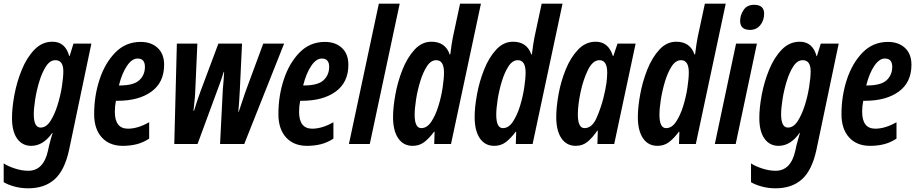

<svg xmlns="http://www.w3.org/2000/svg" viewBox="-46 -780 4966 1040"><path d="M137 -161Q137 -192 144.5 -241Q152 -290 167 -339Q182 -388 203.5 -421Q225 -454 254 -454Q297 -454 297 -394Q297 -361 289 -310Q281 -259 265 -208.5Q249 -158 226.5 -123.5Q204 -89 174 -89Q137 -89 137 -161ZM328 33 449 -544H352L331 -476H329Q308 -554 238 -554Q182 -554 140.5 -511Q99 -468 72 -402Q45 -336 32 -266Q19 -196 19 -141Q19 -68 47 -29Q75 10 123 10Q188 10 237 -60H239Q227 -20 220 8L214 36Q190 145 107 145Q72 145 34 132.5Q-4 120 -26 105V207Q-2 221 33 230.5Q68 240 107 240Q195 240 249.5 191.5Q304 143 328 33Z M762 -29V-118Q701 -83 647 -83Q576 -83 576 -175Q576 -205 582 -234H590Q706 -234 774.5 -284Q843 -334 843 -429Q843 -488 808 -520.5Q773 -553 716 -553Q635 -553 579 -496Q523 -439 493.5 -350Q464 -261 464 -162Q464 -81 505.5 -35.5Q547 10 619 10Q658 10 693 1.5Q728 -7 762 -29ZM699 -463Q739 -463 739 -418Q739 -374 708.5 -345.5Q678 -317 601 -317H598Q615 -384 642 -423.5Q669 -463 699 -463Z M1024 0 1139 -312Q1153 -348 1166 -391H1168Q1167 -367 1165 -343Q1163 -319 1161 -296L1146 0H1277L1493 -544H1380L1291 -303Q1279 -271 1268.5 -238Q1258 -205 1247 -174H1245Q1247 -201 1249.5 -231.5Q1252 -262 1253 -291L1265 -544H1137L1040 -285Q1031 -260 1021.5 -232Q1012 -204 1005 -180H1002Q1005 -207 1008 -236Q1011 -265 1012 -295L1023 -544H912L898 0Z M1760 -29V-118Q1699 -83 1645 -83Q1574 -83 1574 -175Q1574 -205 1580 -234H1588Q1704 -234 1772.5 -284Q1841 -334 1841 -429Q1841 -488 1806 -520.5Q1771 -553 1714 -553Q1633 -553 1577 -496Q1521 -439 1491.5 -350Q1462 -261 1462 -162Q1462 -81 1503.5 -35.5Q1545 10 1617 10Q1656 10 1691 1.5Q1726 -7 1760 -29ZM1697 -463Q1737 -463 1737 -418Q1737 -374 1706.5 -345.5Q1676 -317 1599 -317H1596Q1613 -384 1640 -423.5Q1667 -463 1697 -463Z M1957 0 2119 -760H2006L1844 0Z M2200 -159Q2200 -191 2207.5 -240Q2215 -289 2230 -338.5Q2245 -388 2266.5 -421Q2288 -454 2317 -454Q2359 -454 2359 -387Q2359 -355 2351.5 -305Q2344 -255 2328.5 -205Q2313 -155 2290 -120.5Q2267 -86 2236 -86Q2200 -86 2200 -159ZM2305 -66H2308L2306 0H2397L2559 -760H2446L2407 -578Q2400 -543 2393 -485H2390Q2366 -554 2291 -554Q2239 -554 2199.5 -511Q2160 -468 2134 -402.5Q2108 -337 2095.5 -267.5Q2083 -198 2083 -146Q2083 -72 2111 -31Q2139 10 2189 10Q2225 10 2251.5 -10Q2278 -30 2305 -66Z M2642 -159Q2642 -191 2649.5 -240Q2657 -289 2672 -338.5Q2687 -388 2708.5 -421Q2730 -454 2759 -454Q2801 -454 2801 -387Q2801 -355 2793.5 -305Q2786 -255 2770.5 -205Q2755 -155 2732 -120.5Q2709 -86 2678 -86Q2642 -86 2642 -159ZM2747 -66H2750L2748 0H2839L3001 -760H2888L2849 -578Q2842 -543 2835 -485H2832Q2808 -554 2733 -554Q2681 -554 2641.5 -511Q2602 -468 2576 -402.5Q2550 -337 2537.5 -267.5Q2525 -198 2525 -146Q2525 -72 2553 -31Q2581 10 2631 10Q2667 10 2693.5 -10Q2720 -30 2747 -66Z M3084 -160Q3084 -210 3098.5 -279.5Q3113 -349 3139 -401.5Q3165 -454 3201 -454Q3243 -454 3243 -387Q3243 -362 3239 -331Q3235 -300 3223 -251Q3209 -195 3185 -140.5Q3161 -86 3120 -86Q3084 -86 3084 -160ZM3189 -72H3192L3190 0H3281L3397 -544H3299L3276 -476H3274Q3250 -554 3181 -554Q3126 -554 3085.5 -511.5Q3045 -469 3018.5 -404Q2992 -339 2979.5 -269.5Q2967 -200 2967 -146Q2967 -72 2995 -31Q3023 10 3073 10Q3110 10 3137 -12.5Q3164 -35 3189 -72Z M3526 -159Q3526 -191 3533.5 -240Q3541 -289 3556 -338.5Q3571 -388 3592.5 -421Q3614 -454 3643 -454Q3685 -454 3685 -387Q3685 -355 3677.5 -305Q3670 -255 3654.5 -205Q3639 -155 3616 -120.5Q3593 -86 3562 -86Q3526 -86 3526 -159ZM3631 -66H3634L3632 0H3723L3885 -760H3772L3733 -578Q3726 -543 3719 -485H3716Q3692 -554 3617 -554Q3565 -554 3525.5 -511Q3486 -468 3460 -402.5Q3434 -337 3421.5 -267.5Q3409 -198 3409 -146Q3409 -72 3437 -31Q3465 10 3515 10Q3551 10 3577.5 -10Q3604 -30 3631 -66Z M4093 -706Q4093 -754 4039 -754Q4000 -754 3981.5 -725.5Q3963 -697 3963 -667Q3963 -618 4017 -618Q4051 -618 4072 -643.5Q4093 -669 4093 -706ZM3939 0 4054 -544H3941L3826 0Z M4185 -161Q4185 -192 4192.5 -241Q4200 -290 4215 -339Q4230 -388 4251.5 -421Q4273 -454 4302 -454Q4345 -454 4345 -394Q4345 -361 4337 -310Q4329 -259 4313 -208.5Q4297 -158 4274.5 -123.5Q4252 -89 4222 -89Q4185 -89 4185 -161ZM4376 33 4497 -544H4400L4379 -476H4377Q4356 -554 4286 -554Q4230 -554 4188.5 -511Q4147 -468 4120 -402Q4093 -336 4080 -266Q4067 -196 4067 -141Q4067 -68 4095 -29Q4123 10 4171 10Q4236 10 4285 -60H4287Q4275 -20 4268 8L4262 36Q4238 145 4155 145Q4120 145 4082 132.5Q4044 120 4022 105V207Q4046 221 4081 230.5Q4116 240 4155 240Q4243 240 4297.5 191.5Q4352 143 4376 33Z M4810 -29V-118Q4749 -83 4695 -83Q4624 -83 4624 -175Q4624 -205 4630 -234H4638Q4754 -234 4822.5 -284Q4891 -334 4891 -429Q4891 -488 4856 -520.5Q4821 -553 4764 -553Q4683 -553 4627 -496Q4571 -439 4541.5 -350Q4512 -261 4512 -162Q4512 -81 4553.5 -35.5Q4595 10 4667 10Q4706 10 4741 1.5Q4776 -7 4810 -29ZM4747 -463Q4787 -463 4787 -418Q4787 -374 4756.5 -345.5Q4726 -317 4649 -317H4646Q4663 -384 4690 -423.5Q4717 -463 4747 -463Z"/></svg>

Font: Noto Sans Display Condensed
Style: Bold Italic
Weight: 700
Width: 3
Designer: Monotype Design team
Foundry: Monotype Imaging Inc.
Version: 1.000